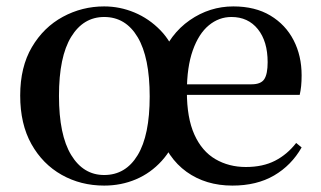

<svg xmlns="http://www.w3.org/2000/svg" viewBox="-20 -563 1003 599"><path d="M305 16Q232 16 172.5 -17.5Q113 -51 78 -113.5Q43 -176 43 -265Q43 -354 79.5 -416Q116 -478 176 -510.5Q236 -543 305 -543Q354 -543 399.5 -524Q445 -505 480.5 -468.5Q516 -432 533 -378H480Q510 -457 572 -500Q634 -543 708 -543Q776 -543 823.5 -514.5Q871 -486 896 -437.5Q921 -389 921 -328Q921 -309 919.5 -294.5Q918 -280 915 -267H494V-300H765Q794 -300 804.5 -316Q815 -332 815 -369Q815 -434 784.5 -472Q754 -510 702 -510Q663 -510 631.5 -484Q600 -458 581.5 -406Q563 -354 563 -277Q563 -195 586.5 -143Q610 -91 652 -66.5Q694 -42 747 -42Q800 -42 838 -61.5Q876 -81 904 -117L921 -103Q889 -47 835 -15.5Q781 16 705 16Q622 16 562 -27Q502 -70 475 -154L537 -153Q519 -99 484.5 -61Q450 -23 404 -3.5Q358 16 305 16ZM305 -17Q372 -17 409.5 -79Q447 -141 447 -262Q447 -384 409.5 -447Q372 -510 305 -510Q240 -510 202 -448Q164 -386 164 -264Q164 -142 202 -79.5Q240 -17 305 -17Z"/></svg>

Font: Noto Serif TC SemiBold
Style: Regular
Weight: 600
Version: Version 2.002-H1;hotconv 1.1.0;makeotfexe 2.6.0